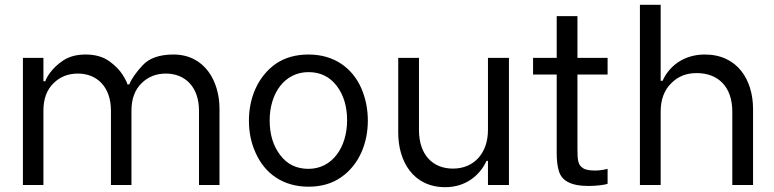

<svg xmlns="http://www.w3.org/2000/svg" viewBox="-20 -767 3210 796"><path d="M75 0H160V-308C160 -357 174 -395 202 -422C229 -449 263 -462 303 -462C380 -462 440 -409 440 -308V0H525V-308C525 -357 539 -395 567 -422C594 -449 628 -462 668 -462C745 -462 805 -409 805 -308V0H890V-316C890 -430 829 -541 699 -541C642 -541 599 -526 572 -497C544 -467 525 -440 516 -417H508C508 -422 502 -435 489 -456C476 -477 457 -496 432 -514C406 -532 374 -541 335 -541C298 -541 268 -533 243 -517C194 -485 171 -443 168 -430H160V-527H75Z M1259 7C1312 7 1357 -6 1394 -32C1468 -83 1505 -172 1505 -267C1505 -314 1496 -359 1478 -401C1441 -485 1366 -541 1259 -541C1206 -541 1161 -528 1124 -503C1050 -451 1012 -363 1012 -267C1012 -219 1021 -174 1040 -133C1077 -49 1152 7 1259 7ZM1259 -67C1209 -67 1170 -86 1141 -125C1112 -163 1098 -211 1098 -268C1098 -378 1158 -468 1259 -468C1308 -468 1347 -449 1376 -411C1405 -373 1419 -325 1419 -268C1419 -157 1358 -67 1259 -67Z M2090 -527H2003V-228C2003 -133 1946 -68 1858 -68C1774 -68 1717 -125 1717 -228V-527H1631V-217C1631 -99 1692 9 1826 9C1910 9 1969 -39 1997 -100H2003V0H2090Z M2499 -458V-527H2374V-700H2288V-527H2190V-458H2288V-133C2288 -102 2291 -77 2297 -58C2308 -20 2343 4 2420 4C2453 4 2490 -1 2499 -5V-67C2480 -62 2463 -60 2447 -60C2424 -60 2407 -63 2397 -70C2376 -83 2374 -103 2374 -152V-458Z M2633 0H2719V-304C2719 -353 2733 -392 2762 -421C2790 -450 2825 -464 2868 -464C2957 -464 3016 -408 3016 -304V0H3102V-315C3102 -435 3038 -541 2902 -541C2815 -541 2754 -493 2727 -432H2719V-747H2633Z"/></svg>

Font: Be Vietnam
Style: Regular
Weight: 400
Designer: Gabriel Lam
Foundry: TypeRant
Version: Version 4.000